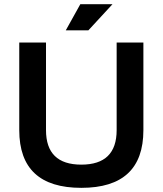

<svg xmlns="http://www.w3.org/2000/svg" viewBox="-20 -904 787 929"><path d="M73.2 -274.4V-698.2H202.6V-274.4Q202.6 -107.4 373.5 -107.4Q544.4 -107.4 544.4 -274.4V-698.2H673.8V-274.4Q673.8 4.9 373.5 4.9Q73.2 4.9 73.2 -274.4ZM368.7 -883.8H524.4L407.7 -757.3H298.3Z"/></svg>

Font: Voltera
Style: Bold
Weight: 700
Designer: Bernd Montag
Version: Version 1.301